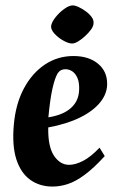

<svg xmlns="http://www.w3.org/2000/svg" viewBox="-20 -671 434 706"><path d="M173.1 15Q125.9 15 91.1 -9.9Q56.4 -34.9 40.1 -85.3Q23.9 -135.7 30.9 -213Q37.6 -289.1 67.8 -345.7Q98 -402.2 145 -433.6Q192 -465 250.1 -465Q306.1 -465 340.1 -437Q374.1 -409 374 -362.9Q374.2 -326.8 348.5 -294.8Q322.7 -262.8 274.1 -238.8Q225.5 -214.9 157.4 -202.4Q156 -132.4 178.4 -98.6Q200.9 -64.9 234.1 -64.9Q256.6 -64.9 284.5 -78.9Q312.4 -92.9 346.1 -127.9L365.1 -97.1Q324.6 -52.6 291.2 -28.1Q257.9 -3.5 229.4 5.7Q200.9 15 173.1 15ZM157.9 -239.6Q212.1 -248 241.1 -274.1Q270 -300.3 271 -341Q272 -367.4 265 -383.8Q258 -400.2 246.2 -408.4Q234.5 -416.5 220.2 -416.5Q212.6 -416.5 205.5 -413.4Q198.4 -410.3 192.6 -402.3Q181.9 -385.1 172.9 -345.4Q164 -305.8 157.9 -239.6ZM245.2 -511Q232.2 -511 213.6 -521.3Q195 -531.5 180.9 -546.6Q166.9 -561.6 167.9 -575Q169.6 -589.1 183.8 -607.1Q198 -625.1 216.1 -638.1Q234.2 -651.1 247.1 -651.1Q256.5 -651.1 269.6 -644.9Q282.6 -638.8 295.6 -629.3Q308.5 -619.9 316.9 -608.5Q325.2 -597.1 324 -586.1Q324 -575.1 314.8 -562.5Q305.7 -549.9 292.8 -538.1Q280 -526.3 267.2 -518.6Q254.5 -511 245.2 -511Z"/></svg>

Font: Ancizar Serif Light
Style: Italic
Weight: 300
Italic angle: -4°
Designer: Cesar Puertas, Viviana Monsalve, Julian Moncada, Julian Prieto, Jose Castro, Felipe Aragon, Mariel Hernandez, Sara Alarc
Version: Version 8.100